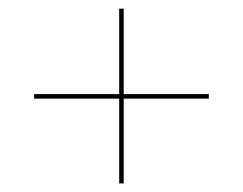

<svg xmlns="http://www.w3.org/2000/svg" viewBox="-20 -437 562 444"><path d="M255.6 -12.9V-208.9H58.9V-219.4H255.6V-416.9H266.1V-219.4H462.9V-208.9H266.1V-12.9Z"/></svg>

Font: Playfair 144pt SemiCondensed Light
Style: Regular
Weight: 300
Width: 4
Designer: Claus Eggers Sørensen
Foundry: Claus Eggers Sørensen
Version: Version 2.203